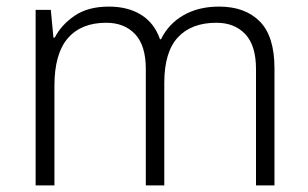

<svg xmlns="http://www.w3.org/2000/svg" viewBox="-20 -562 934 582"><path d="M644 -542Q723 -542 767.5 -497Q812 -452 812 -355V0H756V-353Q756 -424 723.5 -458.5Q691 -493 636 -493Q560 -493 519 -448.5Q478 -404 478 -311V0H422V-353Q422 -424 389.5 -458.5Q357 -493 302 -493Q226 -493 185.5 -446Q145 -399 145 -302V0H88V-532H134L142 -448H146Q166 -487 206.5 -514.5Q247 -542 310 -542Q368 -542 408 -517Q448 -492 465 -443H468Q491 -490 536.5 -516Q582 -542 644 -542Z"/></svg>

Font: Noto Sans Sinhala Light
Style: Regular
Weight: 300
Designer: Jelle Bosma - Monotype Design Team
Foundry: Monotype Imaging Inc.
Version: Version 2.006; ttfautohint (v1.8.4.7-5d5b)